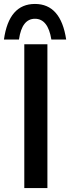

<svg xmlns="http://www.w3.org/2000/svg" viewBox="-23 -952 360 972"><path d="M217 -728V0H100V-728ZM312 -752H237Q220 -857 154 -857Q88 -857 73 -752H-3Q22 -932 154 -932Q285 -932 312 -752Z"/></svg>

Font: Josefin Sans SemiBold
Style: Regular
Weight: 600
Designer: Santiago Orozco
Foundry: Typemade
Version: Version 2.000